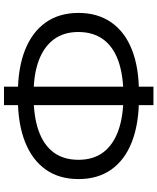

<svg xmlns="http://www.w3.org/2000/svg" viewBox="67 -833 792 966"><g transform="rotate(-90 463.0 -350.0)"><path d="M451 -47Q323 -47 232 -82.5Q141 -118 93 -186Q45 -254 45 -351Q45 -448 93 -516Q141 -584 232 -620Q323 -656 451 -656Q453 -656 458.5 -656Q464 -656 469.5 -656Q475 -656 476 -656Q604 -656 694.5 -620Q785 -584 833 -516Q881 -448 881 -351Q881 -255 833.5 -186.5Q786 -118 696.5 -82.5Q607 -47 480 -47Q478 -47 471.5 -47Q465 -47 459 -47Q453 -47 451 -47ZM462 -125Q464 -125 467 -125Q470 -125 470 -125Q572 -126 642 -151.5Q712 -177 748.5 -227.5Q785 -278 785 -352Q785 -425 748 -475Q711 -525 641.5 -551Q572 -577 472 -577Q471 -577 467.5 -577Q464 -577 462 -577Q359 -577 287.5 -551.5Q216 -526 179 -476Q142 -426 142 -351Q142 -276 180 -226Q218 -176 289.5 -150.5Q361 -125 462 -125ZM417 26V-726H510V26Z"/></g></svg>

Font: MOST Montserrat Medium
Style: Regular
Weight: 500
Designer: Julieta Ulanovsky
Foundry: Julieta Ulanovsky
Version: Version 8.000;March 11, 2024;FontCreator 15.0.0.2926 64-bit